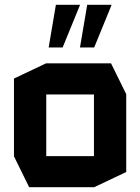

<svg xmlns="http://www.w3.org/2000/svg" viewBox="-20 -777 582 797"><path d="M172 -385V-514H441L504 -386V-385ZM101 0 38 -128V-129H370V0ZM38 -129V-451L171 -514H172V-129ZM370 0V-385H504V-63L371 0ZM312 -580 342 -757H443V-756L371 -580ZM182 -580 212 -757H312V-756L240 -580Z"/></svg>

Font: Foldit SemiBold
Style: Regular
Weight: 600
Version: Version 1.003